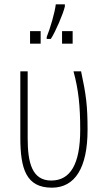

<svg xmlns="http://www.w3.org/2000/svg" viewBox="-20 -858 472 888"><path d="M196 -678H215C236 -709 273 -796 280 -828V-838H238C234 -801 212 -726 196 -687ZM119 -656H168V-714H119ZM267 -656H316V-714H267ZM220 10C327 10 385 -82 385 -258C385 -370 378 -421 355 -528H320C343 -443 351 -369 351 -258C351 -98 305 -23 217 -23C128 -23 108 -106 108 -218V-528H74V-222C74 -77 101 10 220 10Z"/></svg>

Font: Kathrein 37 Thin Condensed
Style: Regular
Weight: 250
Width: 3
Designer: Lazydogs Typefoundry, based on Open Sans by Ascender Corporation
Foundry: Lazydogs Typefoundry
Version: Version 1.003;PS 001.003;hotconv 1.0.88;makeotf.lib2.5.64775